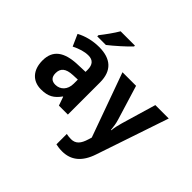

<svg xmlns="http://www.w3.org/2000/svg" viewBox="-226 -1027 1529 1529"><g transform="rotate(45 538.0 -263.0)"><path d="M474 -756V-766H313C287 -721 244 -662 210 -619V-606H307C356 -644 440 -719 474 -756ZM281 -557C209 -557 140 -539 85 -509L129 -410C178 -434 223 -449 268 -449C317 -449 344 -422 344 -364V-340L259 -337C112 -332 37 -278 37 -162C37 -55 96 10 191 10C272 10 313 -16 355 -74H358L384 0H485V-363C485 -493 413 -557 281 -557ZM293 -251 344 -253V-207C344 -138 301 -97 246 -97C207 -97 182 -117 182 -164C182 -217 212 -248 293 -251Z M554 -546 749 -5 740 24C721 87 694 121 640 121C621 121 602 118 588 115V232C607 236 629 240 659 240C758 240 829 185 869 64L1075 -546H924L838 -254C828 -220 821 -189 818 -156H814C811 -190 806 -223 796 -255L707 -546Z"/></g></svg>

Font: Noto Sans Myanmar SemiCondensed
Style: Bold
Weight: 700
Width: 4
Designer: Monotype Design Team
Foundry: Monotype Imaging Inc.
Version: Version 2.107